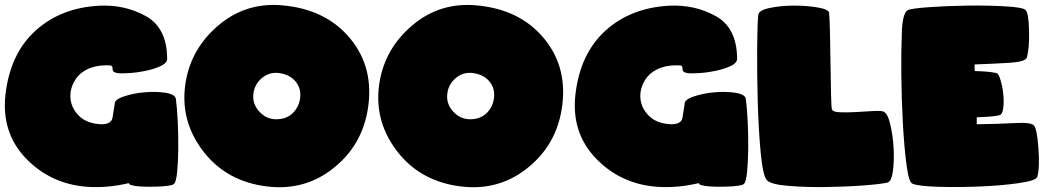

<svg xmlns="http://www.w3.org/2000/svg" viewBox="-20 -773 4343 793"><path d="M435.5 -502.9Q391.1 -505.4 356.9 -493.7Q309.6 -476.6 288.1 -439Q266.6 -401.4 271.5 -362.5Q276.4 -323.7 307.6 -293.2Q338.9 -262.7 397.5 -259.8Q439.9 -259.3 444.8 -286.9Q449.7 -314.5 453.6 -342.3Q451.7 -360.8 489.7 -374Q527.8 -387.2 575 -391.6Q622.1 -396 662.8 -389.9Q703.6 -383.8 706.5 -364.3Q711.4 -327.6 714.1 -271.2Q716.8 -214.8 716.3 -160.2Q715.8 -105.5 711.7 -63.5Q707.5 -21.5 699.2 -14.2Q691.4 -3.9 620.8 -2Q550.3 0 520.5 -8.8Q516.1 -9.3 511.7 -16.6Q423.8 4.4 338.9 -1.5Q188.5 -13.2 86.9 -119.1Q-14.6 -225.1 2.4 -380.9Q21.5 -550.8 126.2 -646Q231 -741.2 390.6 -749.5Q496.1 -754.4 582.3 -706.5Q668.5 -658.7 670.4 -533.7Q672.4 -514.6 646.5 -501.7Q620.6 -488.8 585.2 -481.2Q549.8 -473.6 515.1 -471.2Q480.5 -468.8 465.3 -471.2Q444.3 -474.1 445.1 -487.8Q445.8 -501.5 435.5 -502.9Z M1499 -320.8Q1473.6 -167 1349.9 -72.8Q1226.1 21.5 1062 -5.9Q903.8 -32.2 813 -156.7Q722.2 -281.2 746.6 -432.6Q769.5 -573.2 882.6 -668.7Q995.6 -764.2 1145.5 -751Q1326.2 -735.4 1426.5 -613.8Q1526.9 -492.2 1499 -320.8ZM1218.8 -362.3Q1225.6 -404.3 1202.9 -433.8Q1180.2 -463.4 1136.7 -470.7Q1095.7 -477.5 1064.5 -452.9Q1033.2 -428.2 1027.3 -390.6Q1019.5 -345.2 1052.7 -310.3Q1085.9 -275.4 1134.8 -281.2Q1168.5 -284.7 1190.9 -307.6Q1213.4 -330.6 1218.8 -362.3Z M2299.8 -320.8Q2274.4 -167 2150.6 -72.8Q2026.9 21.5 1862.8 -5.9Q1704.6 -32.2 1613.8 -156.7Q1522.9 -281.2 1547.4 -432.6Q1570.3 -573.2 1683.3 -668.7Q1796.4 -764.2 1946.3 -751Q2127 -735.4 2227.3 -613.8Q2327.6 -492.2 2299.8 -320.8ZM2019.5 -362.3Q2026.4 -404.3 2003.7 -433.8Q1981 -463.4 1937.5 -470.7Q1896.5 -477.5 1865.2 -452.9Q1834 -428.2 1828.1 -390.6Q1820.3 -345.2 1853.5 -310.3Q1886.7 -275.4 1935.5 -281.2Q1969.2 -284.7 1991.7 -307.6Q2014.2 -330.6 2019.5 -362.3Z M2789.6 -502.9Q2745.1 -505.4 2710.9 -493.7Q2663.6 -476.6 2642.1 -439Q2620.6 -401.4 2625.5 -362.5Q2630.4 -323.7 2661.6 -293.2Q2692.9 -262.7 2751.5 -259.8Q2793.9 -259.3 2798.8 -286.9Q2803.7 -314.5 2807.6 -342.3Q2805.7 -360.8 2843.8 -374Q2881.8 -387.2 2929 -391.6Q2976.1 -396 3016.8 -389.9Q3057.6 -383.8 3060.5 -364.3Q3065.4 -327.6 3068.1 -271.2Q3070.8 -214.8 3070.3 -160.2Q3069.8 -105.5 3065.7 -63.5Q3061.5 -21.5 3053.2 -14.2Q3045.4 -3.9 2974.9 -2Q2904.3 0 2874.5 -8.8Q2870.1 -9.3 2865.7 -16.6Q2777.8 4.4 2692.9 -1.5Q2542.5 -13.2 2440.9 -119.1Q2339.4 -225.1 2356.4 -380.9Q2375.5 -550.8 2480.2 -646Q2585 -741.2 2744.6 -749.5Q2850.1 -754.4 2936.3 -706.5Q3022.5 -658.7 3024.4 -533.7Q3026.4 -514.6 3000.5 -501.7Q2974.6 -488.8 2939.2 -481.2Q2903.8 -473.6 2869.1 -471.2Q2834.5 -468.8 2819.3 -471.2Q2798.3 -474.1 2799.1 -487.8Q2799.8 -501.5 2789.6 -502.9Z M3404.3 -720.2Q3406.7 -697.3 3408 -634.8Q3409.2 -572.3 3410.2 -504.9Q3411.1 -437.5 3412.4 -383.1Q3413.6 -328.6 3416 -321.8Q3419.4 -310.5 3448.5 -309.3Q3477.5 -308.1 3513.4 -310.1Q3549.3 -312 3582.5 -314.2Q3615.7 -316.4 3627.9 -312.5Q3645.5 -306.6 3656.5 -261.5Q3667.5 -216.3 3670.7 -163.8Q3673.8 -111.3 3668 -67.1Q3662.1 -22.9 3645.5 -19Q3620.6 -12.7 3546.1 -7.1Q3471.7 -1.5 3388.7 -0.5Q3305.7 0.5 3234.9 -5.4Q3164.1 -11.2 3147.5 -28.8Q3130.9 -46.4 3121.8 -142.6Q3112.8 -238.8 3109.6 -354Q3106.4 -469.2 3107.2 -573.2Q3107.9 -677.2 3111.8 -710.9Q3113.8 -731 3159.2 -740.2Q3204.6 -749.5 3258.3 -749.8Q3312 -750 3357.2 -742.2Q3402.3 -734.4 3404.3 -720.2Z M4014.2 -259.8Q4099.6 -260.7 4168.5 -264.6Q4237.3 -268.6 4249.5 -255.4Q4262.7 -244.6 4268.8 -162.1Q4274.9 -79.6 4264.2 -42.5Q4259.3 -26.9 4187.5 -16.6Q4115.7 -6.3 4026.4 -2.7Q3937 1 3855 -1.5Q3772.9 -3.9 3748 -14.6Q3733.4 -20.5 3723.9 -93.5Q3714.4 -166.5 3709 -264.4Q3703.6 -362.3 3702.6 -464.1Q3701.7 -565.9 3704.6 -629.9Q3704.6 -665 3710.4 -694.1Q3716.3 -723.1 3728.5 -730.5Q3740.7 -737.8 3814.5 -743.2Q3888.2 -748.5 3973.6 -749.8Q4059.1 -751 4131.8 -746.8Q4204.6 -742.7 4215.3 -731.9Q4228.5 -721.2 4230.2 -647.2Q4231.9 -573.2 4221.2 -535.6Q4215.8 -518.1 4152.6 -513.9Q4089.4 -509.8 4004.9 -506.8Q4004.9 -501 4005.4 -493.2Q4005.9 -485.4 4006.3 -479.5Q4061.5 -478.5 4096.2 -471.2Q4104.5 -468.8 4112.5 -442.1Q4120.6 -415.5 4123.8 -384Q4127 -352.5 4123.5 -325.7Q4120.1 -298.8 4106.4 -296.9Q4096.7 -293.9 4071 -291.7Q4045.4 -289.6 4014.2 -288.6Q4014.2 -282.2 4014.2 -273.9Q4014.2 -265.6 4014.2 -259.8Z"/></svg>

Font: ARCO
Style: Regular
Weight: 700
Designer: Rafael Olivo Díaz, Denis Ignatov
Foundry: Rafael Olivo Díaz
Version: Version 1.10 March 1, 2019